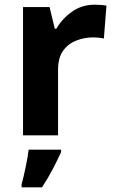

<svg xmlns="http://www.w3.org/2000/svg" viewBox="-20 -576 494 817"><path d="M383 -556Q394 -556 409 -555Q424 -554 433 -552L422 -412Q415 -414 401.5 -415.5Q388 -417 378 -417Q340 -417 305 -403.5Q270 -390 248.5 -360Q227 -330 227 -278V0H78V-546H191L213 -454H220Q244 -496 286 -526Q328 -556 383 -556ZM240 71Q225 104 205 142.5Q185 181 159 221H72V208Q80 179 89 136Q98 93 102 61H240Z"/></svg>

Font: Noto Sans Bengali
Style: Bold
Weight: 700
Designer: Jelle Bosma - Monotype Design Team
Foundry: Monotype Imaging Inc.
Version: Version 2.003; ttfautohint (v1.8.4.7-5d5b)